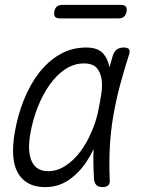

<svg xmlns="http://www.w3.org/2000/svg" viewBox="-20 -754 640 784"><path d="M164 10Q124 10 96.5 -5Q69 -20 53 -48Q37 -76 34 -117.5Q31 -159 40 -212Q52 -282 77 -345Q102 -408 139 -456Q176 -504 224.5 -532Q273 -560 332 -560Q379 -560 401 -536Q421 -513 427 -479Q434 -503 441 -528Q447 -545 458 -552.5Q469 -560 485 -560Q502 -560 507 -552.5Q512 -545 506 -528Q485 -463 469 -402Q453 -341 442.5 -280Q432 -219 428.5 -155.5Q425 -92 428 -21Q430 -6 422.5 2Q415 10 398.5 10Q382 10 374 2Q366 -6 364 -21Q360 -86 362 -145Q350 -119 334 -95Q304 -49 261.5 -19.5Q219 10 164 10ZM177 -55Q213 -55 246.5 -76.5Q280 -98 307 -133.5Q334 -169 353 -214Q371 -254 380 -296Q383 -313 387 -331L393 -367Q399 -401 395 -429.5Q391 -458 375 -476.5Q359 -495 322 -495Q283 -495 247.5 -472Q212 -449 183.5 -409Q155 -369 134.5 -317.5Q114 -266 104 -209Q91 -136 109.5 -95.5Q128 -55 177 -55ZM224 -679Q210 -679 204.5 -686Q199 -693 202 -707Q204 -720 212 -727Q220 -734 234 -734H474Q488 -734 493.5 -727.5Q499 -721 497 -707Q494 -693 486.5 -686Q479 -679 465 -679Z"/></svg>

Font: Maple Mono NL ExtraLight
Style: Italic
Weight: 275
Italic angle: -10°
Monospace: yes
Designer: subframe7536
Version: Version 7.000